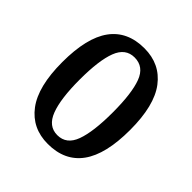

<svg xmlns="http://www.w3.org/2000/svg" viewBox="-156 -662 786 786"><g transform="rotate(45 237.5 -268.5)"><path d="M236 10Q145 10 93 -59Q41 -128 41 -269Q41 -410 91 -478.5Q141 -547 239 -547Q330 -547 382 -478.5Q434 -410 434 -269Q434 -128 384 -59Q334 10 236 10ZM238 -43Q291 -43 312 -100.5Q333 -158 333 -269Q333 -380 312 -436Q291 -492 237 -492Q185 -492 163.5 -436Q142 -380 142 -269Q142 -158 164 -100.5Q186 -43 238 -43Z"/></g></svg>

Font: Noto Serif ExtraCondensed Medium
Style: Regular
Weight: 500
Width: 2
Designer: Monotype Design Team
Foundry: Monotype Imaging Inc.
Version: Version 2.015